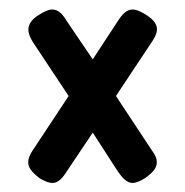

<svg xmlns="http://www.w3.org/2000/svg" viewBox="-20 -460 398 414"><path d="M230 -253 308 -135Q317 -123 318 -113Q319 -103 313 -94.5Q307 -86 293 -76Q280 -68 270.5 -66Q261 -64 252.5 -70Q244 -76 235 -89L180 -174L123 -89Q115 -76 106.5 -70Q98 -64 88 -66Q78 -68 65 -76Q52 -86 46 -94.5Q40 -103 41 -113Q42 -123 50 -135L128 -253L51 -369Q43 -382 41.5 -392Q40 -402 45.5 -411Q51 -420 64 -428Q78 -437 87.5 -439Q97 -441 106 -435.5Q115 -430 123 -416L180 -332L235 -416Q244 -430 252.5 -435.5Q261 -441 271 -439Q281 -437 295 -428Q308 -420 314 -411Q320 -402 318 -392Q316 -382 307 -369Z"/></svg>

Font: Fredoka Condensed
Style: Regular
Weight: 400
Width: 3
Designer: Ben Nathan
Foundry: Milena B. Brandão, Ben Nathan
Version: Version 2.001